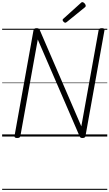

<svg xmlns="http://www.w3.org/2000/svg" viewBox="-20 -1279 1025 1799"><path d="M140 14Q113 14 116 -5L294 -996Q296 -1006 303 -1010.5Q310 -1015 323 -1015Q335 -1015 341.5 -1011.5Q348 -1008 352 -999L742 -95L904 -996Q906 -1006 913 -1010.5Q920 -1015 935 -1015Q962 -1015 959 -996L781 -5Q780 5 773 9.5Q766 14 753 14Q741 14 735.5 10.5Q730 7 726 -2L334 -909L171 -5Q169 5 162.5 9.5Q156 14 140 14ZM592 -1066Q584 -1066 575.5 -1075Q567 -1084 567 -1090Q567 -1093 567.5 -1096Q568 -1099 573 -1103L736 -1250Q740 -1253 743 -1256Q746 -1259 751 -1259Q758 -1259 765.5 -1253.5Q773 -1248 778 -1240Q783 -1232 783 -1226Q783 -1222 782 -1218.5Q781 -1215 776 -1211L606 -1073Q601 -1070 598 -1068Q595 -1066 592 -1066ZM0 490H985V500H0ZM0 -20H985V0H0ZM0 -505H985V-500H0ZM0 -1010H985V-1000H0Z"/></svg>

Font: Playwrite ZA Guides
Style: Regular
Weight: 400
Designer: Veronika Burian, José Scaglione
Foundry: TypeTogether
Version: Version 1.003